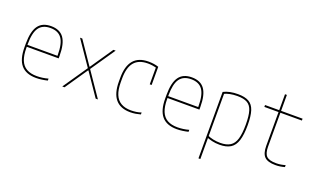

<svg xmlns="http://www.w3.org/2000/svg" viewBox="-89 -1202 3178 1923"><g transform="rotate(20 1500.0 -240.0)"><path d="M283 10Q175 10 122.5 -51.5Q70 -113 70 -240V-280Q70 -409 113.5 -469.5Q157 -530 250 -530Q343 -530 386.5 -469.5Q430 -409 430 -280V-252H80V-272H420L410 -262V-280Q410 -402 371.5 -456Q333 -510 250 -510Q167 -510 128.5 -456Q90 -402 90 -280V-240Q90 -161 110.5 -110Q131 -59 174 -34.5Q217 -10 283 -10Q313 -10 345 -14.5Q377 -19 404 -27V-6Q376 1 344 5.5Q312 10 283 10Z M560 0 738 -260 560 -520H584L748 -280H752L916 -520H940L762 -260L940 0H916L752 -240H748L584 0Z M1287 10Q1076 10 1076 -240V-280Q1076 -530 1288 -530Q1348 -530 1396 -514V-320H1376V-508L1381 -498Q1361 -503 1336.5 -506.5Q1312 -510 1288 -510Q1191 -510 1143.5 -453.5Q1096 -397 1096 -280V-240Q1096 -162 1117 -111Q1138 -60 1180.5 -35Q1223 -10 1287 -10Q1315 -10 1343 -14Q1371 -18 1396 -27V-6Q1371 1 1343.5 5.5Q1316 10 1287 10Z M1783 10Q1675 10 1622.5 -51.5Q1570 -113 1570 -240V-280Q1570 -409 1613.5 -469.5Q1657 -530 1750 -530Q1843 -530 1886.5 -469.5Q1930 -409 1930 -280V-252H1580V-272H1920L1910 -262V-280Q1910 -402 1871.5 -456Q1833 -510 1750 -510Q1667 -510 1628.5 -456Q1590 -402 1590 -280V-240Q1590 -161 1610.5 -110Q1631 -59 1674 -34.5Q1717 -10 1783 -10Q1813 -10 1845 -14.5Q1877 -19 1904 -27V-6Q1876 1 1844 5.5Q1812 10 1783 10Z M2088 -498Q2150 -530 2242 -530Q2316 -530 2358.5 -505.5Q2401 -481 2419.5 -424.5Q2438 -368 2438 -270Q2438 -169 2418.5 -107Q2399 -45 2355 -17.5Q2311 10 2239 10Q2195 10 2157 1Q2119 -8 2090 -21L2099 -39Q2128 -25 2164.5 -17.5Q2201 -10 2239 -10Q2305 -10 2344.5 -35Q2384 -60 2401 -117Q2418 -174 2418 -270Q2418 -363 2402 -415Q2386 -467 2348 -488.5Q2310 -510 2242 -510Q2199 -510 2162.5 -502.5Q2126 -495 2097 -480L2108 -498V210H2088Z M2834 10Q2752 10 2717.5 -24.5Q2683 -59 2683 -140V-500H2532V-520H2683V-690H2703V-520H2932V-500H2703V-140Q2703 -67 2732 -38.5Q2761 -10 2834 -10Q2861 -10 2885 -14Q2909 -18 2932 -25V-4Q2907 3 2883.5 6.5Q2860 10 2834 10Z"/></g></svg>

Font: M PLUS 1 Code Thin
Style: Regular
Weight: 250
Designer: Coji Morishita
Foundry: UNDERFOREST DESIGN
Version: Version 1.002